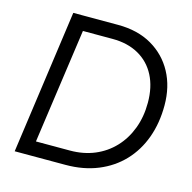

<svg xmlns="http://www.w3.org/2000/svg" viewBox="-108 -853 961 961"><g transform="rotate(15 372.5 -372.5)"><path d="M51 0 155 -745H387Q489 -745 562.5 -702.5Q636 -660 676 -586Q716 -512 716 -415Q716 -324 688.5 -248Q661 -172 608.5 -116.5Q556 -61 481.5 -30.5Q407 0 314 0ZM141 -75H317Q387 -75 444.5 -99Q502 -123 544 -167.5Q586 -212 609 -273Q632 -334 632 -407Q632 -488 601.5 -547Q571 -606 514 -638Q457 -670 379 -670H225Z"/></g></svg>

Font: Plus Jakarta Sans
Style: Italic
Weight: 400
Italic angle: -8°
Designer: Gumpita Rahayu
Foundry: Tokotype
Version: Version 2.006